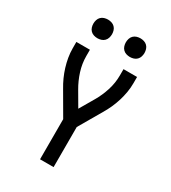

<svg xmlns="http://www.w3.org/2000/svg" viewBox="-225 -1065 1050 1178"><g transform="rotate(30 300.0 -475.5)"><path d="M252 0V-284L159 -444Q142 -472 128.5 -502Q115 -532 105.5 -563Q96 -594 90.5 -626Q85 -658 85 -691V-735H181V-691Q181 -637 197.5 -585Q214 -533 241 -487L300 -386L359 -487Q386 -533 402.5 -585Q419 -637 419 -691V-735H515V-691Q515 -658 509.5 -626Q504 -594 494.5 -563Q485 -532 471.5 -502Q458 -472 441 -444L348 -284V0ZM415 -819Q402 -819 389 -823Q376 -827 366.5 -836.5Q357 -846 353 -859Q349 -872 349 -885Q349 -898 353 -911Q357 -924 366.5 -933.5Q376 -943 389 -947Q402 -951 415 -951Q428 -951 441 -947Q454 -943 463.5 -933.5Q473 -924 477 -911Q481 -898 481 -885Q481 -872 477 -859Q473 -846 463.5 -836.5Q454 -827 441 -823Q428 -819 415 -819ZM185 -819Q172 -819 159 -823Q146 -827 136.5 -836.5Q127 -846 123 -859Q119 -872 119 -885Q119 -898 123 -911Q127 -924 136.5 -933.5Q146 -943 159 -947Q172 -951 185 -951Q198 -951 211 -947Q224 -943 233.5 -933.5Q243 -924 247 -911Q251 -898 251 -885Q251 -872 247 -859Q243 -846 233.5 -836.5Q224 -827 211 -823Q198 -819 185 -819Z"/></g></svg>

Font: Iosevka Fixed Curly Md Ex
Style: Regular
Weight: 500
Width: 7
Monospace: yes
Designer: Belleve Invis
Foundry: Belleve Invis
Version: Version 30.1.2